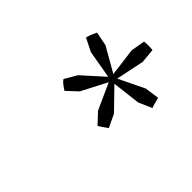

<svg xmlns="http://www.w3.org/2000/svg" viewBox="-64 -816 529 529"><g transform="rotate(-45 200.5 -551.5)"><path d="M261 -549 178 -592 149 -623Q153 -629 158 -636Q163 -643 170 -648L206 -627L269 -557ZM163 -464Q159 -469 154.5 -476Q150 -483 145 -490L176 -519L262 -558L269 -548L201 -482ZM287 -418 270 -457 259 -550 271 -554 312 -469 318 -427Q308 -424 301 -422.5Q294 -421 287 -418ZM358 -527 266 -546V-559L359 -571L400 -564Q402 -548 400 -531ZM271 -550 260 -555 276 -647 295 -685Q303 -683 310.5 -680Q318 -677 326 -673L318 -632Z"/></g></svg>

Font: Piazzolla 8pt ExtraLight
Style: Italic
Weight: 250
Italic angle: -11.3°
Designer: Juan Pablo del Peral
Foundry: Huerta Tipografica
Version: Version 2.001